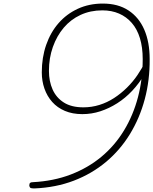

<svg xmlns="http://www.w3.org/2000/svg" viewBox="-20 -1040 858 1075"><path d="M556 -1020Q641 -1020 699.5 -981.5Q758 -943 788 -873.5Q818 -804 818 -709Q819 -591 790.5 -484.5Q762 -378 707 -288.5Q652 -199 573 -133Q494 -67 393.5 -28.5Q293 10 173 15Q158 15 152.5 13Q147 11 144 1Q144 -12 148.5 -16Q153 -20 164 -20Q280 -26 376.5 -63Q473 -100 548 -162.5Q623 -225 674.5 -310Q726 -395 752.5 -496Q779 -597 779 -709Q779 -775 763.5 -826Q748 -877 718 -911.5Q688 -946 646.5 -964Q605 -982 553 -982Q486 -982 431 -956.5Q376 -931 337 -885Q298 -839 276 -777Q254 -715 254 -643Q254 -585 274.5 -539Q295 -493 337.5 -466Q380 -439 447 -439Q493 -439 536.5 -452.5Q580 -466 618.5 -491Q657 -516 690.5 -549Q724 -582 749.5 -619.5Q775 -657 794 -696L790 -625Q759 -573 720.5 -532Q682 -491 636.5 -462Q591 -433 542 -417Q493 -401 441 -401Q386 -401 343.5 -419Q301 -437 272.5 -469Q244 -501 229 -543.5Q214 -586 214 -635Q214 -718 238.5 -788.5Q263 -859 308 -910.5Q353 -962 416 -991Q479 -1020 556 -1020Z"/></svg>

Font: Playwrite BE VLG Thin
Style: Regular
Weight: 250
Designer: Veronika Burian, José Scaglione
Foundry: TypeTogether
Version: Version 1.002